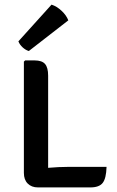

<svg xmlns="http://www.w3.org/2000/svg" viewBox="-20 -811 506 832"><path d="M188.6 1.1H144.1Q116.9 1.1 100.2 -15.5Q83.5 -32 83.5 -61.7V-543.9L88.9 -549.2H129.9Q161.9 -549.2 175.2 -533.7Q188.6 -518.2 188.6 -483.2ZM441.7 -87.8Q440.3 -37.9 425 -18.4Q409.8 1.1 371.6 1.1H144.1L103 -71.9Q145.4 -80.1 190.6 -83.9Q235.8 -87.8 272.4 -87.8ZM203.3 -790.9Q226 -783.7 246.8 -764.2Q267.7 -744.8 276 -722.8L104.9 -589.9Q90.9 -594 78.1 -605.7Q65.4 -617.3 59.7 -631.8Z"/></svg>

Font: Signika SC
Style: Regular
Weight: 300
Designer: Anna Giedryś
Foundry: Anna Giedryś
Version: Version 2.000